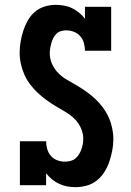

<svg xmlns="http://www.w3.org/2000/svg" viewBox="-20 -763 540 791"><path d="M292 8Q274 8 257 5Q240 2 224 -5.5Q208 -13 194.5 -24Q181 -35 170 -49V0H62V-181H170Q170 -165 174.5 -149Q179 -133 190 -120.5Q201 -108 216.5 -102.5Q232 -97 248 -97Q259 -97 270.5 -100Q282 -103 290.5 -110Q299 -117 305 -126.5Q311 -136 315 -147Q319 -158 321 -169Q323 -180 323 -191Q323 -214 313 -236Q303 -258 286.5 -274Q270 -290 249.5 -302Q229 -314 209 -326Q189 -338 170.5 -351.5Q152 -365 135 -381Q118 -397 104 -415.5Q90 -434 80.5 -455.5Q71 -477 66 -500Q61 -523 61 -546Q61 -569 65 -592Q69 -615 76 -636.5Q83 -658 94.5 -678.5Q106 -699 123.5 -714Q141 -729 163.5 -736Q186 -743 209 -743Q226 -743 243.5 -740Q261 -737 276.5 -729.5Q292 -722 305.5 -711Q319 -700 330 -686V-735H438V-554H330Q330 -570 325.5 -586Q321 -602 310.5 -614Q300 -626 284.5 -632Q269 -638 253 -638Q242 -638 231.5 -635Q221 -632 213 -624.5Q205 -617 200 -607Q195 -597 192 -587Q189 -577 187 -566Q185 -555 185 -544Q185 -521 194.5 -499.5Q204 -478 220.5 -461.5Q237 -445 257.5 -433.5Q278 -422 298 -410Q318 -398 337 -384.5Q356 -371 373 -355Q390 -339 404 -320Q418 -301 427.5 -280Q437 -259 442 -236Q447 -213 447 -190Q447 -166 442.5 -143Q438 -120 430.5 -97.5Q423 -75 410.5 -55Q398 -35 379.5 -20Q361 -5 338 1.5Q315 8 292 8Z"/></svg>

Font: Iosevka Slab Extrabold
Style: Regular
Weight: 800
Monospace: yes
Designer: Belleve Invis
Foundry: Belleve Invis
Version: Version 11.1.1; ttfautohint (v1.8.3)